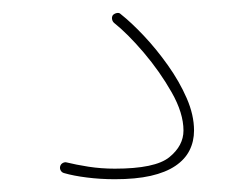

<svg xmlns="http://www.w3.org/2000/svg" viewBox="-20 -29 395 302"><path d="M157.7 -5.4Q155.8 -2.9 156.2 0.7Q156.7 4.4 159.2 6.8Q180.7 23.9 206.1 53.7Q231.4 83.5 250 116.2Q268.6 148.9 268.6 176.3Q268.6 200.2 246.3 218.3Q224.1 236.3 160.6 236.3Q139.2 236.3 119.1 233.2Q99.1 230 85.4 226.6Q82 225.6 78.9 227.3Q75.7 229 74.7 232.4Q73.7 235.8 75.4 239Q77.1 242.2 80.6 243.2Q95.7 247.6 116.7 250.2Q137.7 252.9 160.6 252.9Q193.4 252.9 217 247.6Q240.7 242.2 255.9 231.9Q271 221.7 278.1 207.5Q285.2 193.4 285.2 176.3Q285.2 151.9 273.7 125.5Q262.2 99.1 244.1 73.7Q226.1 48.3 206.3 27.3Q186.5 6.3 169.9 -6.8Q167.5 -9.3 163.8 -8.5Q160.2 -7.8 157.7 -5.4Z"/></svg>

Font: Mikhak VF
Style: Regular
Weight: 100
Designer: Amin Abedi
Version: Version 3.001